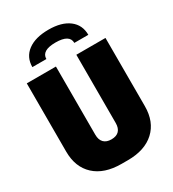

<svg xmlns="http://www.w3.org/2000/svg" viewBox="-214 -1014 1028 1141"><g transform="rotate(-30 300.0 -444.0)"><path d="M279 10Q161 10 95.5 -50.5Q30 -111 30 -218V-686H230V-218Q230 -183 248 -164.5Q266 -146 300 -146Q335 -146 352.5 -164.5Q370 -183 370 -218V-686H570V-218Q570 -111 504.5 -50.5Q439 10 322 10ZM107 -753Q107 -821 158.5 -859.5Q210 -898 301 -898Q390 -898 440.5 -859.5Q491 -821 491 -753H395Q395 -782 371 -796.5Q347 -811 299 -811Q251 -811 227 -796.5Q203 -782 203 -753Z"/></g></svg>

Font: Chivo Mono Medium Black
Style: Regular
Weight: 900
Monospace: yes
Version: Version 1.008